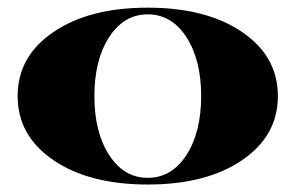

<svg xmlns="http://www.w3.org/2000/svg" viewBox="-20 -479 774 503"><path d="M266 -381.8Q227.3 -322.1 227.3 -227.3Q227.3 -132.4 266 -72.8Q304.6 -13.1 367.1 -13.1Q429.6 -13.1 468.3 -72.8Q507 -132.4 507 -227.3Q507 -322.1 468.3 -381.8Q429.6 -441.4 367.1 -441.4Q304.6 -441.4 266 -381.8ZM120 -59.4Q26.2 -123.3 26.2 -227.3Q26.2 -331.3 120 -395.1Q213.7 -458.9 367.1 -458.9Q520.5 -458.9 614.3 -395.1Q708 -331.3 708 -227.3Q708 -123.3 614.3 -59.4Q520.5 4.4 367.1 4.4Q213.7 4.4 120 -59.4Z"/></svg>

Font: Wabroye
Style: Medium
Weight: 500
Designer: gluk
Foundry: gluk
Version: Version 0.14